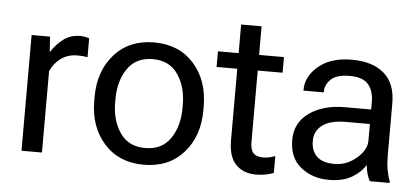

<svg xmlns="http://www.w3.org/2000/svg" viewBox="-47 -738 1851 849"><g transform="rotate(5 878.5 -313.5)"><path d="M72.3 0V-513.7H154.3L158.2 -447.8H161.1Q180.7 -480 212.4 -504.2Q244.1 -528.3 288.1 -528.3Q298.8 -528.3 310.5 -525.9Q322.3 -523.4 327.1 -521.5V-437.5Q317.4 -439.5 306.6 -440.4Q295.9 -441.4 283.2 -441.4Q239.3 -441.4 208.5 -418.5Q177.7 -395.5 163.1 -361.3V0Z M373.5 -249V-264.6Q373.5 -380.9 439.5 -454.6Q505.4 -528.3 615.7 -528.3Q726.1 -528.3 792 -454.6Q857.9 -380.9 857.9 -264.6V-249Q857.9 -132.8 792 -59.1Q726.1 14.6 615.7 14.6Q505.4 14.6 439.5 -59.1Q373.5 -132.8 373.5 -249ZM466.3 -264.6V-249Q466.3 -169.4 503.9 -114.5Q541.5 -59.6 615.7 -59.6Q689.9 -59.6 727.5 -114.5Q765.1 -169.4 765.1 -249V-264.6Q765.1 -344.2 727.5 -399.2Q689.9 -454.1 615.7 -454.1Q541.5 -454.1 503.9 -399.2Q466.3 -344.2 466.3 -264.6Z M899.4 -444.3V-513.7H1192.4V-444.3ZM991.2 -127V-471.7V-486.3V-640.6H1082V-127Q1082 -92.8 1095.7 -78.1Q1109.4 -63.5 1138.7 -63.5Q1152.3 -63.5 1165.5 -66.4Q1178.7 -69.3 1192.4 -74.2V0Q1179.7 5.9 1159.2 10.3Q1138.7 14.6 1114.3 14.6Q1058.1 14.6 1024.7 -19.5Q991.2 -53.7 991.2 -127Z M1260.7 -151.4Q1260.7 -229.5 1322.8 -272.9Q1384.8 -316.4 1480.5 -316.4H1596.7V-351.6Q1596.7 -397.9 1572.8 -427Q1548.8 -456.1 1490.2 -456.1Q1431.6 -456.1 1406.5 -431.9Q1381.3 -407.7 1381.3 -376V-373.5H1291V-376Q1291 -437 1345.5 -482.7Q1399.9 -528.3 1492.7 -528.3Q1585.4 -528.3 1636.5 -483.9Q1687.5 -439.5 1687.5 -351.6V-117.2Q1687.5 -85.4 1692.4 -57.4Q1697.3 -29.3 1706.1 -7.8V0H1618.2Q1611.3 -12.2 1605.7 -31.7Q1600.1 -51.3 1598.6 -70.8Q1580.6 -39.1 1540.3 -14.6Q1500 9.8 1436.5 9.8Q1363.3 9.8 1312 -31.7Q1260.7 -73.2 1260.7 -151.4ZM1351.6 -156.2Q1351.6 -112.3 1377 -87.4Q1402.3 -62.5 1456.1 -62.5Q1509.8 -62.5 1553.2 -99.6Q1596.7 -136.7 1596.7 -178.2V-252H1490.2Q1421.9 -252 1386.7 -226.1Q1351.6 -200.2 1351.6 -156.2Z"/></g></svg>

Font: RobotoFlex
Style: Regular
Weight: 400
Designer: Berlow after Robertson
Foundry: Google
Version: Version 2.136